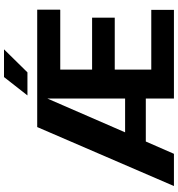

<svg xmlns="http://www.w3.org/2000/svg" viewBox="16 -926 910 983"><g transform="rotate(-90 471.5 -435.0)"><path d="M913 -584 912 -582H606V-419H872V-303H606V-116H912V0H458V-144H238L175 0H10L312 -700H913ZM458 -648 285 -250H458ZM474 -750 568 -870H710L592 -750Z"/></g></svg>

Font: Fivo Sans Modern
Style: Regular
Weight: 700
Designer: Alexander Slobzheninov
Foundry: Alexander Slobzheninov
Version: 1.0